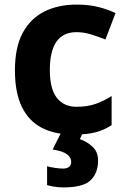

<svg xmlns="http://www.w3.org/2000/svg" viewBox="-20 -576 554 836"><path d="M300 10Q219 10 162 -19.5Q105 -49 75 -111Q45 -173 45 -270Q45 -370 79 -433Q113 -496 173.5 -526Q234 -556 313 -556Q369 -556 410.5 -545Q452 -534 483 -519L439 -404Q404 -418 373.5 -427Q343 -436 313 -436Q197 -436 197 -271Q197 -189 227.5 -150Q258 -111 313 -111Q360 -111 396 -123.5Q432 -136 466 -158V-31Q432 -9 394.5 0.5Q357 10 300 10ZM407 122Q407 178 374.5 209Q342 240 256 240Q234 240 216.5 237Q199 234 185 230V148Q199 152 219.5 155Q240 158 255 158Q269 158 279.5 151.5Q290 145 290 128Q290 110 272 96Q254 82 209 75L247 0H341L328 30Q358 40 382.5 62.5Q407 85 407 122Z"/></svg>

Font: Noto Sans Adlam Unjoined
Style: Bold
Weight: 700
Version: Version 3.001